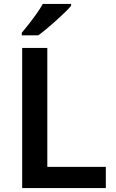

<svg xmlns="http://www.w3.org/2000/svg" viewBox="-20 -958 590 978"><path d="M93 0V-714H221V-108H519V0ZM342 -928Q330 -914 309.5 -894Q289 -874 264.5 -852Q240 -830 216.5 -810.5Q193 -791 175 -778H91V-791Q107 -810 127 -835.5Q147 -861 166.5 -888.5Q186 -916 198 -938H342Z"/></svg>

Font: Noto Sans Cham SemiBold
Style: Regular
Weight: 600
Version: Version 2.002